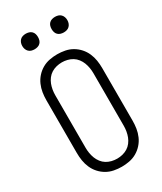

<svg xmlns="http://www.w3.org/2000/svg" viewBox="-232 -1020 939 1111"><g transform="rotate(-30 237.5 -464.5)"><path d="M238 8Q212 8 186 3Q160 -2 137.5 -15Q115 -28 97.5 -47.5Q80 -67 69.5 -91Q59 -115 55 -140.5Q51 -166 51 -192V-543Q51 -569 55 -594.5Q59 -620 69.5 -644Q80 -668 97.5 -687.5Q115 -707 137.5 -720Q160 -733 186 -738Q212 -743 238 -743Q263 -743 289 -738Q315 -733 337.5 -720Q360 -707 377.5 -687.5Q395 -668 405.5 -644Q416 -620 420 -594.5Q424 -569 424 -543V-192Q424 -166 420 -140.5Q416 -115 405.5 -91Q395 -67 377.5 -47.5Q360 -28 337.5 -15Q315 -2 289 3Q263 8 238 8ZM238 -46Q256 -46 274 -50.5Q292 -55 307.5 -64.5Q323 -74 334.5 -89Q346 -104 352.5 -121Q359 -138 362 -156Q365 -174 365 -192V-543Q365 -561 362 -579Q359 -597 352.5 -614Q346 -631 334.5 -646Q323 -661 307.5 -670.5Q292 -680 274 -684.5Q256 -689 238 -689Q219 -689 201 -684.5Q183 -680 167.5 -670.5Q152 -661 140.5 -646Q129 -631 122.5 -614Q116 -597 113 -579Q110 -561 110 -543V-192Q110 -174 113 -156Q116 -138 122.5 -121Q129 -104 140.5 -89Q152 -74 167.5 -64.5Q183 -55 201 -50.5Q219 -46 238 -46ZM335 -833Q325 -833 314.5 -836Q304 -839 296.5 -846.5Q289 -854 286 -864Q283 -874 283 -885Q283 -896 286 -906Q289 -916 296.5 -923.5Q304 -931 314.5 -934Q325 -937 335 -937Q346 -937 356 -934Q366 -931 373.5 -923.5Q381 -916 384.5 -906Q388 -896 388 -885Q388 -874 384.5 -864Q381 -854 373.5 -846.5Q366 -839 356 -836Q346 -833 335 -833ZM140 -833Q129 -833 119 -836Q109 -839 101.5 -846.5Q94 -854 90.5 -864Q87 -874 87 -885Q87 -896 90.5 -906Q94 -916 101.5 -923.5Q109 -931 119 -934Q129 -937 140 -937Q150 -937 160.5 -934Q171 -931 178.5 -923.5Q186 -916 189 -906Q192 -896 192 -885Q192 -874 189 -864Q186 -854 178.5 -846.5Q171 -839 160.5 -836Q150 -833 140 -833Z"/></g></svg>

Font: Iosevka QP Light
Style: Regular
Weight: 300
Designer: Belleve Invis
Foundry: Belleve Invis
Version: Version 20.0.0; ttfautohint (v1.8.4)